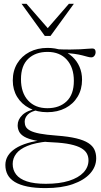

<svg xmlns="http://www.w3.org/2000/svg" viewBox="-20 -710 516 984"><path d="M213.5 254Q159.5 254 120.5 246Q81.5 238 56.2 222.8Q31 207.5 19.2 185.5Q7.5 163.5 7.5 135.5Q7.5 110.5 20.2 89.2Q33 68 58.5 51.2Q84 34.5 121.8 23.2Q159.5 12 210 7L239 1L225 15Q160 21.5 120.5 37.8Q81 54 63 77.8Q45 101.5 45 130.5Q45 161 62.5 184Q80 207 117.5 219.5Q155 232 215 232Q285 232 333.8 216.5Q382.5 201 408 173.8Q433.5 146.5 433.5 111.5Q433.5 92.5 425.2 77Q417 61.5 396.8 49.5Q376.5 37.5 341 29.8Q305.5 22 251 19.5Q195 17 159.5 9.5Q124 2 104.5 -9.5Q85 -21 77.8 -36Q70.5 -51 70.5 -68Q70.5 -97 94.5 -120.5Q118.5 -144 171 -154L177.5 -147Q138.5 -139.5 122.5 -123Q106.5 -106.5 106.5 -86Q106.5 -72 112.2 -60.8Q118 -49.5 134.8 -40.5Q151.5 -31.5 184.2 -25.2Q217 -19 271 -15Q331.5 -10.5 370.8 -1Q410 8.5 432.5 23Q455 37.5 464 57Q473 76.5 473 101Q473 144.5 442 179Q411 213.5 353 233.8Q295 254 213.5 254ZM222 -135Q170 -135 130.2 -155.8Q90.5 -176.5 68 -213.2Q45.5 -250 45.5 -297.5Q45.5 -347 68.2 -384.8Q91 -422.5 131.2 -443.5Q171.5 -464.5 224 -464.5Q263 -464.5 295.2 -452.8Q327.5 -441 351 -419.2Q374.5 -397.5 387.5 -367.5Q400.5 -337.5 400.5 -301.5Q400.5 -252.5 378 -214.8Q355.5 -177 315.2 -156Q275 -135 222 -135ZM223 -155.5Q284.5 -155.5 321.5 -190.8Q358.5 -226 358.5 -295.5Q358.5 -364 322.5 -404Q286.5 -444 223.5 -444Q162 -444 124.8 -408.8Q87.5 -373.5 87.5 -304Q87.5 -235 123.8 -195.2Q160 -155.5 223 -155.5ZM295 -439 265.5 -458Q308 -456 339 -456.2Q370 -456.5 391.5 -457.5Q413 -458.5 428 -460Q443 -461.5 453 -461.5Q461.5 -461.5 465.8 -456.8Q470 -452 470 -443.5Q470 -432 463.8 -424Q457.5 -416 448 -416Q439.5 -416 429 -419Q418.5 -422 402 -426.2Q385.5 -430.5 359.8 -434.2Q334 -438 295 -439ZM235 -554H214.5L333 -690.5H358.5L239 -526H209.5L90.5 -690.5H116Z"/></svg>

Font: Newsreader ExtraLight
Style: Regular
Weight: 250
Designer: Hugues Gentile
Foundry: Production Type
Version: Version 1.003